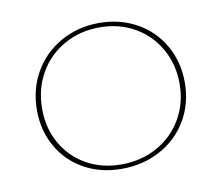

<svg xmlns="http://www.w3.org/2000/svg" viewBox="-59 -534 705 610"><g transform="rotate(-10 293.0 -229.5)"><path d="M54 -225Q54 -293 85.5 -347.5Q117 -402 172.5 -433Q228 -464 296 -464Q363 -464 417 -434Q471 -404 501.5 -350.5Q532 -297 532 -231Q532 -164 500.5 -110Q469 -56 413 -25.5Q357 5 288 5Q220 5 167 -24.5Q114 -54 84 -106.5Q54 -159 54 -225ZM515 -230Q515 -292 486.5 -342.5Q458 -393 408 -421.5Q358 -450 295 -450Q232 -450 180.5 -421Q129 -392 100 -341Q71 -290 71 -226Q71 -164 99 -114.5Q127 -65 176.5 -37Q226 -9 289 -9Q353 -9 404.5 -37.5Q456 -66 485.5 -116.5Q515 -167 515 -230Z"/></g></svg>

Font: Ysabeau SC Thin
Style: Regular
Weight: 200
Designer: Christian Thalmann (Catharsis Fonts)
Version: Version 0.003